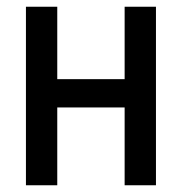

<svg xmlns="http://www.w3.org/2000/svg" viewBox="-20 -550 540 570"><path d="M57 0H150V-231H350V0H443V-530H350V-315H150V-530H57Z"/></svg>

Font: Iosevka SS08 Medium
Style: Regular
Weight: 500
Monospace: yes
Designer: Belleve Invis
Foundry: Belleve Invis
Version: Version 3.4.3; ttfautohint (v1.8.3)